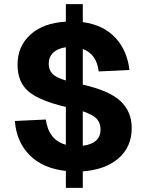

<svg xmlns="http://www.w3.org/2000/svg" viewBox="-20 -820 710 930"><path d="M299 90V8Q188 -4 124 -68Q60 -132 52 -234L202 -241Q216 -141 299 -119V-302Q171 -332 118 -377Q65 -422 65 -507Q65 -596 127.5 -652.5Q190 -709 299 -715V-800H381V-713Q481 -699 538.5 -637.5Q596 -576 607 -481L458 -474Q448 -558 381 -583V-410Q510 -381 564 -330Q618 -279 618 -200Q618 -109 554.5 -53.5Q491 2 381 10V90ZM216 -512Q216 -481 234 -462.5Q252 -444 299 -430V-591Q260 -586 238 -565Q216 -544 216 -512ZM467 -193Q467 -224 449 -244Q431 -264 381 -281V-114Q467 -125 467 -193Z"/></svg>

Font: Txt Sans
Style: Bold
Weight: 700
Designer: Open Source
Foundry: XRLN
Version: Version 1.0